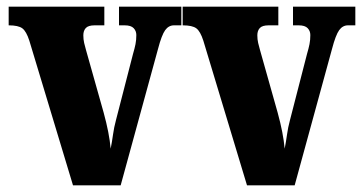

<svg xmlns="http://www.w3.org/2000/svg" viewBox="-20 -556 1086 576"><path d="M68 -434Q59 -462 47 -471Q35 -480 6 -480V-536H293V-480H264Q245 -480 237.5 -472Q230 -464 230 -450Q230 -438 232.5 -427Q235 -416 238 -406L291 -218Q308 -156 312 -110Q316 -130 319 -152Q322 -174 328 -196L379 -394Q384 -411 386.5 -423.5Q389 -436 389 -451Q389 -463 381 -471.5Q373 -480 354 -480H337V-536H524V-480H502Q486 -480 475.5 -465.5Q465 -451 454 -409L342 0H199Z M590 -434Q581 -462 569 -471Q557 -480 528 -480V-536H815V-480H786Q767 -480 759.5 -472Q752 -464 752 -450Q752 -438 754.5 -427Q757 -416 760 -406L813 -218Q830 -156 834 -110Q838 -130 841 -152Q844 -174 850 -196L901 -394Q906 -411 908.5 -423.5Q911 -436 911 -451Q911 -463 903 -471.5Q895 -480 876 -480H859V-536H1046V-480H1024Q1008 -480 997.5 -465.5Q987 -451 976 -409L864 0H721Z"/></svg>

Font: Noto Serif Lao ExtraCondensed Black
Style: Regular
Weight: 900
Width: 2
Designer: Monotype Design Team
Foundry: Monotype Imaging Inc.
Version: Version 2.003; ttfautohint (v1.8.4.7-5d5b)